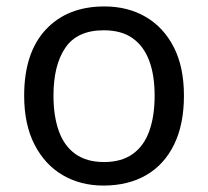

<svg xmlns="http://www.w3.org/2000/svg" viewBox="-20 -566 645 596"><path d="M551 -269Q551 -180 520.5 -117.5Q490 -55 434 -22.5Q378 10 301 10Q230 10 174.5 -22.5Q119 -55 87 -117.5Q55 -180 55 -269Q55 -402 122 -474Q189 -546 304 -546Q377 -546 432.5 -513.5Q488 -481 519.5 -419.5Q551 -358 551 -269ZM146 -269Q146 -206 162.5 -159.5Q179 -113 214 -88Q249 -63 303 -63Q357 -63 392 -88Q427 -113 443.5 -159.5Q460 -206 460 -269Q460 -333 443 -378Q426 -423 391.5 -447.5Q357 -472 302 -472Q220 -472 183 -418Q146 -364 146 -269Z"/></svg>

Font: usinhala05
Style: Book
Weight: 400
Designer: Jelle Bosma - Monotype Design Team
Foundry: Monotype Imaging Inc.
Version: Version 2.003